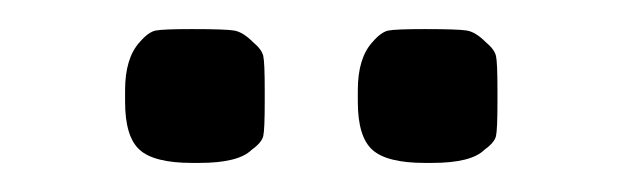

<svg xmlns="http://www.w3.org/2000/svg" viewBox="-20 -698 428 132"><path d="M162 -636V-628Q162 -609 161 -604.5Q160 -600 153 -595Q144 -586 117 -586H112Q86 -586 76 -595Q66 -604 66 -628V-636Q66 -658 76 -669Q82 -676 87 -677Q92 -678 112 -678Q135 -678 141 -677Q147 -676 154 -669Q160 -664 161 -659.5Q162 -655 162 -636ZM322 -636V-628Q322 -609 321 -604.5Q320 -600 313 -595Q304 -586 277 -586H272Q246 -586 236 -595Q226 -604 226 -628V-636Q226 -658 236 -669Q242 -676 247 -677Q252 -678 272 -678Q295 -678 301 -677Q307 -676 314 -669Q320 -664 321 -659.5Q322 -655 322 -636Z"/></svg>

Font: Electrolize
Style: Regular
Weight: 400
Designer: Valery Zaveryaev
Foundry: Cyreal (www.cyreal.org)
Version: Version 1.002